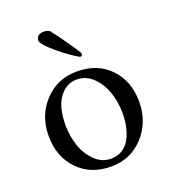

<svg xmlns="http://www.w3.org/2000/svg" viewBox="-123 -747 756 846"><g transform="rotate(-20 254.5 -323.5)"><path d="M41 -212.9Q41 -309.6 102.1 -374.3Q163.1 -439 253.9 -439Q351.1 -439 409.4 -377.7Q467.8 -316.4 467.8 -221.2Q467.8 -124.5 407.2 -58.8Q346.7 6.8 255.9 6.8Q158.7 6.8 99.9 -55.2Q41 -117.2 41 -212.9ZM127 -232.9Q127 -182.6 142.6 -136.2Q158.2 -89.8 190.7 -57.9Q223.1 -25.9 266.1 -25.9Q296.9 -25.9 319.8 -40.5Q342.8 -55.2 356 -80.3Q369.1 -105.5 375.5 -135.3Q381.8 -165 381.8 -198.2Q381.8 -248.5 366.2 -295.2Q350.6 -341.8 318.1 -373.8Q285.6 -405.8 243.2 -405.8Q202.6 -405.8 175.5 -379.6Q148.4 -353.5 137.7 -316.2Q127 -278.8 127 -232.9ZM142.1 -625Q142.1 -628.4 143.1 -631.8Q144 -635.3 147 -640.9Q149.9 -646.5 158 -650.1Q166 -653.8 178.2 -653.8Q184.6 -653.8 191.2 -652.1Q197.8 -650.4 200.9 -648.7Q204.1 -647 205.1 -646Q229 -616.2 265.4 -563.7Q301.8 -511.2 301.8 -506.8Q301.8 -494.1 293 -494.1Q287.6 -494.1 250.7 -519.8Q213.9 -545.4 178 -577.9Q142.1 -610.4 142.1 -625Z"/></g></svg>

Font: Crimson
Style: Roman
Weight: 400
Version: Version 0.8